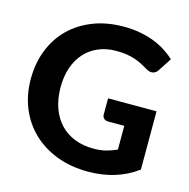

<svg xmlns="http://www.w3.org/2000/svg" viewBox="-108 -840 940 953"><g transform="rotate(15 362.0 -363.0)"><path d="M678 -70Q622.5 -29.5 559.8 -10.8Q497 8 427 8Q337.5 8 265 -19.8Q192.5 -47.5 141 -97Q89.5 -146.5 61.5 -214.5Q33.5 -282.5 33.5 -363Q33.5 -444.5 60.2 -512.5Q87 -580.5 136.5 -629.5Q186 -678.5 256.2 -706Q326.5 -733.5 413.5 -733.5Q458.5 -733.5 497.5 -726.2Q536.5 -719 569.5 -706.2Q602.5 -693.5 630 -676Q657.5 -658.5 680 -637.5L636.5 -570.5Q626.5 -554.5 610.5 -551Q594.5 -547.5 575.5 -559Q557.5 -570 540.2 -578.8Q523 -587.5 503.5 -594Q484 -600.5 461 -604Q438 -607.5 408 -607.5Q357.5 -607.5 316.5 -590Q275.5 -572.5 246.8 -540.5Q218 -508.5 202.5 -463.5Q187 -418.5 187 -363Q187 -303 204 -255.8Q221 -208.5 252 -176Q283 -143.5 326.2 -126.5Q369.5 -109.5 422.5 -109.5Q458.5 -109.5 486.8 -116.8Q515 -124 542 -136.5V-258.5H460Q445.5 -258.5 437.2 -266.2Q429 -274 429 -286V-369.5H678V-70Z"/></g></svg>

Font: Lato Heavy
Style: Regular
Weight: 800
Designer: Lukasz Dziedzic
Foundry: tyPoland Lukasz Dziedzic
Version: Version 2.007; 2014-02-27